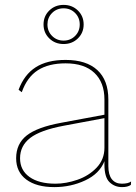

<svg xmlns="http://www.w3.org/2000/svg" viewBox="-20 -755 557 785"><path d="M516 -13 515 1Q502 10 479 10Q449 10 428 -10Q407 -30 407 -82V-96Q387 -45 328.5 -17.5Q270 10 202 10Q129 10 87.5 -21Q46 -52 46 -108Q46 -167 89 -201Q132 -235 230 -253L407 -286V-348Q407 -418 366 -457Q325 -496 248 -496Q179 -496 135 -468Q91 -440 69 -378L56 -388Q79 -450 126 -480Q173 -510 248 -510Q333 -510 378 -468.5Q423 -427 423 -348V-76Q423 -40 437.5 -22Q452 -4 478 -4Q504 -4 516 -13ZM407 -151V-272L241 -241Q145 -223 103.5 -191Q62 -159 62 -108Q62 -59 100.5 -31.5Q139 -4 207 -4Q250 -4 296.5 -20Q343 -36 375 -69.5Q407 -103 407 -151ZM322 -655Q322 -621 298.5 -598Q275 -575 240 -575Q205 -575 181.5 -598Q158 -621 158 -655Q158 -689 181.5 -712Q205 -735 240 -735Q275 -735 298.5 -712Q322 -689 322 -655ZM174 -655Q174 -627 193 -608Q212 -589 240 -589Q268 -589 287 -608Q306 -627 306 -655Q306 -683 287 -702Q268 -721 240 -721Q212 -721 193 -702Q174 -683 174 -655Z"/></svg>

Font: Work Sans Hairline
Style: Regular
Weight: 400
Designer: Wei Huang
Foundry: Wei Huang
Version: Version 1.032